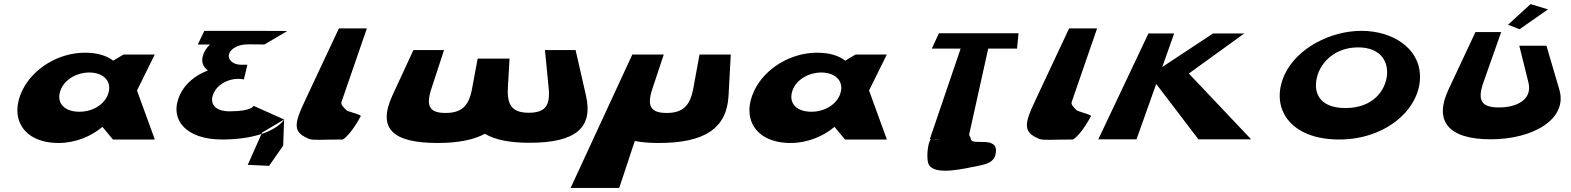

<svg xmlns="http://www.w3.org/2000/svg" viewBox="-20 -683 7689 940"><path d="M88.6 -239C25.5 -108 90.4 17 267.4 17C350.4 17 428.6 -17 480.3 -61H482.3L533 0H738L650.7 -240L737.7 -416H584.7L534.1 -386C501.9 -411 456 -425 396 -425C267 -425 140.3 -348 88.6 -239ZM275.6 -239C293.8 -293 355.2 -328 417.2 -328C479.2 -328 522.8 -293 513.6 -239C503.7 -181 442.8 -136 368.8 -136C291.8 -136 255.7 -181 275.6 -239Z M1386.3 -531C1386.3 -531 1358.4 -532 1205.4 -532H980.4L948.2 -465H1008.2C994.2 -452 984 -438 977.6 -422C962.2 -387 970.8 -358 997.7 -338C938.2 -315 887.2 -276 860.4 -218C806.1 -99 890 0 1066 0C1151 0 1213.8 -12 1260.1 -27L1263.2 -34L1371 -98L1366.4 30L1297.3 129L1193 124L1260.1 -27C1348.6 -56 1371 -98 1371 -98L1221.2 -165C1221.2 -165 1216.1 -138 1103.1 -138C1041.1 -138 1005.7 -168 1022.4 -218C1038.7 -266 1092.4 -297 1145.4 -297C1161.4 -297 1174 -294 1174 -294L1191 -366H1160C1122 -366 1091.7 -390 1102.4 -421C1109.9 -444 1143.7 -462 1177.2 -465H1188.2L1189.3 -466C1262.3 -466 1274.2 -465 1274.2 -465Z M1474.5 -193 1474.4 -192C1469.8 -182 1465.5 -173 1461.1 -164L1453.5 -147C1417.3 -61 1426.7 -31 1492.5 -3C1512.2 5 1560 0 1658 0C1698.5 -23 1746.6 -115 1746.6 -115C1741.1 -125 1680.8 -136 1674.2 -145C1660.5 -160 1647 -170 1652.3 -185L1776.2 -544H1639.2Z M2154 -438H2004L1900.9 -215C1828.7 -57 1896.4 17 2123.4 17C2221.4 17 2297.7 2 2354.3 -28C2403.7 2 2476.6 16 2572.6 16C2799.6 16 2884.9 -58 2848.9 -215L2798 -438H2648L2666.3 -250C2674.4 -166 2649 -131 2569 -131C2490 -131 2462.4 -166 2466.3 -250L2474.6 -396H2318.6L2291.1 -249C2276.2 -165 2240.9 -130 2160.9 -130C2081.9 -130 2064.2 -165 2092.1 -249Z M3229.7 -416H3075.7L2773.7 237H3011.7L3087.9 7C3120.9 14 3160.4 17 3205.4 17C3433.4 17 3538.7 -57 3546.9 -215L3557.7 -416H3404.7L3374.1 -249C3358.2 -165 3322.9 -130 3243.9 -130C3163.9 -130 3146.2 -165 3174.1 -249Z M3672.6 -239C3609.5 -108 3674.4 17 3851.4 17C3934.4 17 4012.6 -17 4064.3 -61H4066.3L4117 0H4322L4234.7 -240L4321.7 -416H4168.7L4118.1 -386C4085.9 -411 4040 -425 3980 -425C3851 -425 3724.3 -348 3672.6 -239ZM3859.6 -239C3877.8 -293 3939.2 -328 4001.2 -328C4063.2 -328 4106.8 -293 4097.6 -239C4087.7 -181 4026.8 -136 3952.8 -136C3875.8 -136 3839.7 -181 3859.6 -239Z M4542.1 -445H4683.1L4532.3 -2H4537.3C4523.5 10 4510.4 102 4530.4 128C4567.1 176 4703.3 142 4773.4 128C4812.6 120 4846.2 110 4854 72C4874.5 -23 4740.1 32 4734 0C4731.5 -10 4728.6 -17 4724.5 -23L4818.1 -445H4959.1L4966.6 -520H4576.6ZM4578.2 -1C4568 0 4558 0 4548.3 -2Z M5049.5 -193 5049.4 -192C5044.8 -182 5040.5 -173 5036.1 -164L5028.5 -147C4992.3 -61 5001.7 -31 5067.5 -3C5087.2 5 5135 0 5233 0C5273.5 -23 5321.6 -115 5321.6 -115C5316.1 -125 5255.8 -136 5249.2 -145C5235.5 -160 5222 -170 5227.3 -185L5351.2 -544H5214.2Z M6105.2 -1 5800.4 -323 6071.4 -519H5918.4L5670.3 -355L5728.4 -519H5602.4L5357.2 -1H5544.2L5640.6 -272L5847.2 -1Z M6269.8 -319C6195 -157 6293 0 6536 0C6772 0 6941 -157 6931.8 -319C6925.6 -448 6797.4 -532 6645.4 -532C6494.4 -532 6330.6 -448 6269.8 -319ZM6431.8 -319C6455.5 -389 6525 -451 6629 -451C6733 -451 6775.5 -389 6770.8 -319C6764.9 -241 6702.6 -154 6567.6 -154C6429.6 -154 6405.9 -241 6431.8 -319Z M7363 -562 7419.6 -540 7558.5 -637 7473.5 -663ZM7551.2 -459H7418.2L7462.8 -280C7484.5 -193 7402 -157 7320 -157C7237 -157 7209.5 -186 7242.8 -280L7329.5 -526H7203.5L7071.3 -244C7000.1 -92 7068.2 -1 7278.2 -1C7487.2 -1 7656.5 -101 7614.3 -244Z"/></svg>

Font: Hussar Milosc
Style: Obl
Weight: 700
Foundry: Cannot Into Space Fonts
Version: Version 1.02